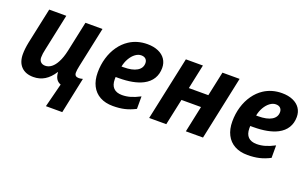

<svg xmlns="http://www.w3.org/2000/svg" viewBox="-84 -956 2491 1551"><g transform="rotate(20 1161.5 -180.5)"><path d="M365.7 -95.7H363.3Q329.6 -43 286.9 -16.8Q244.1 9.3 190.4 9.3Q123 9.3 85.9 -29.1Q48.8 -67.4 48.8 -136.2Q48.8 -181.6 60.5 -239.3L126 -546.4H272.9L206.5 -233.4Q196.8 -192.4 196.8 -162.1Q196.8 -136.7 211.2 -122.8Q225.6 -108.9 250 -108.9Q278.3 -108.9 303.2 -128.2Q328.1 -147.5 346.7 -183.6Q368.7 -224.1 382.3 -287.1L437.5 -546.4H584L510.3 -199.7Q502.4 -162.6 502.4 -142.1Q502.4 -107.9 539.1 -107.9Q551.8 -107.9 573.2 -113.3L508.3 195.8H367.7L419.9 -8.8Q394 -18.1 380.9 -39.6Q367.7 -61 365.7 -95.7Z M667.5 -204.1Q667.5 -269.5 685.1 -328.9Q702.6 -388.2 735.8 -435.3Q769 -482.4 814 -511.7Q881.3 -555.7 968.8 -555.7Q1022.5 -555.7 1062.3 -538.3Q1102.1 -521 1123.5 -489.3Q1145 -457.5 1145 -415Q1145 -362.3 1120.6 -322.5Q1096.2 -282.7 1048.3 -257.8Q971.7 -218.3 841.8 -218.3H816.4Q815.9 -212.4 815.9 -198.7Q815.9 -148.9 840.8 -123.8Q865.7 -98.6 914.1 -98.6Q950.2 -98.6 986.3 -109.1Q1022.5 -119.6 1066.4 -142.6V-35.2Q1018.6 -10.7 974.1 -0.5Q929.7 9.8 874.5 9.8Q809.6 9.8 763.2 -15.6Q716.8 -41 692.1 -89.1Q667.5 -137.2 667.5 -204.1ZM1004.4 -405.3Q1004.4 -426.8 991 -440.2Q977.5 -453.6 952.1 -453.6Q926.3 -453.6 901.4 -435.1Q876.5 -416.5 857.9 -384.5Q839.4 -352.5 832 -314H849.1Q923.8 -314 964.1 -337.9Q1004.4 -361.8 1004.4 -405.3Z M1300.8 -546.4H1447.3L1402.8 -336.4H1570.3L1615.2 -546.4H1762.7L1647 0H1499.5L1547.4 -226.1H1379.4L1331.1 0H1184.1Z M1824.7 -204.1Q1824.7 -269.5 1842.3 -328.9Q1859.9 -388.2 1893.1 -435.3Q1926.3 -482.4 1971.2 -511.7Q2038.6 -555.7 2126 -555.7Q2179.7 -555.7 2219.5 -538.3Q2259.3 -521 2280.8 -489.3Q2302.2 -457.5 2302.2 -415Q2302.2 -362.3 2277.8 -322.5Q2253.4 -282.7 2205.6 -257.8Q2128.9 -218.3 1999 -218.3H1973.6Q1973.1 -212.4 1973.1 -198.7Q1973.1 -148.9 1998 -123.8Q2022.9 -98.6 2071.3 -98.6Q2107.4 -98.6 2143.6 -109.1Q2179.7 -119.6 2223.6 -142.6V-35.2Q2175.8 -10.7 2131.3 -0.5Q2086.9 9.8 2031.7 9.8Q1966.8 9.8 1920.4 -15.6Q1874 -41 1849.4 -89.1Q1824.7 -137.2 1824.7 -204.1ZM2161.6 -405.3Q2161.6 -426.8 2148.2 -440.2Q2134.8 -453.6 2109.4 -453.6Q2083.5 -453.6 2058.6 -435.1Q2033.7 -416.5 2015.1 -384.5Q1996.6 -352.5 1989.3 -314H2006.3Q2081.1 -314 2121.3 -337.9Q2161.6 -361.8 2161.6 -405.3Z"/></g></svg>

Font: Viking Open Sans
Style: Bold Italic
Weight: 700
Italic angle: -12°
Foundry: Ascender Corporation
Version: Version 2.000